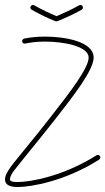

<svg xmlns="http://www.w3.org/2000/svg" viewBox="-25 -743 423 771"><path d="M46 8C100 8 238 -16 373 -102C376 -104 378 -108 378 -111C378 -116 374 -121 368 -121C366 -121 364 -120 363 -120L362 -119C230 -36 98 -12 46 -12C22 -12 15 -16 15 -23C15 -29 18 -38 26 -51C33 -60 58 -92 93 -135C123 -172 159 -216 195 -262C272 -360 351 -462 351 -512C351 -576 237 -596 155 -596C118 -596 92 -592 72 -588C68 -587 64 -583 64 -578C64 -572 68 -568 74 -568H76C96 -572 120 -576 155 -576C235 -576 331 -556 331 -512C331 -470 256 -372 179 -274C144 -229 108 -184 78 -148C43 -105 16 -72 10 -61C0 -46 -5 -33 -5 -23C-5 -2 12 8 46 8ZM197 -658C200 -657 204 -657 208 -659C236 -670 271 -686 303 -704C306 -706 308 -709 308 -713C308 -718 304 -723 298 -723C296 -723 294 -722 293 -722C262 -704 228 -689 202 -678C176 -689 143 -704 112 -722C110 -722 109 -723 107 -723C102 -723 97 -718 97 -713C97 -709 99 -706 102 -704C135 -685 170 -669 197 -658Z"/></svg>

Font: Mistral SingleLine Outline
Style: Regular
Weight: 300
Designer: François Chastanet, Élisa Garzelli, Anais Alves, Morgane Autin
Foundry: institut supérieur des arts et du design Toulouse / isdaT
Version: Version 1.000;Glyphs 3.3 (3337)